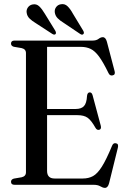

<svg xmlns="http://www.w3.org/2000/svg" viewBox="-20 -897 614 932"><path d="M33.5 -685.5Q33.5 -700 50.5 -700H429Q447.5 -700 458.2 -708.2Q469 -716.5 479 -716.5Q493 -716.5 499 -694L536.5 -551Q541 -534 526.5 -531Q512.5 -528 506 -543.5Q481 -595 461 -622.2Q441 -649.5 420.2 -659.5Q399.5 -669.5 373 -669.5H208.5V-368H347.5Q374.5 -368 387.5 -381.8Q400.5 -395.5 402.5 -432Q404.5 -447.5 414.5 -448.5Q425.5 -449.5 429.5 -434.5L469 -287.5Q473.5 -270.5 462 -267Q450.5 -264 443.5 -276.5Q423 -313 405.2 -325.5Q387.5 -338 356 -338H208.5V-67.5Q208.5 -30.5 245 -30.5H382Q410 -30.5 431.5 -42.2Q453 -54 474.5 -88Q496 -122 524 -189.5Q530 -204.5 543 -201.5Q557 -199 552 -179.5L509.5 -7.5Q503.5 15 489.5 15Q479.5 15 467.2 7.5Q455 0 433.5 0H50.5Q33.5 0 33.5 -14.5Q33.5 -26 47 -30L85 -36.5Q106 -41.5 106 -60.5V-639.5Q106 -658.5 85 -663.5L47 -670Q33.5 -674 33.5 -685.5ZM334 -830.5 384 -748Q390 -737 385 -732Q379.5 -725.5 369.5 -732L288.5 -786.5Q271 -797 259.8 -808.5Q248.5 -820 246 -836.5Q244 -851.5 252.8 -863Q261.5 -874.5 276.5 -876.5Q294.5 -879.5 308 -866.5Q321.5 -853.5 334 -830.5ZM197.5 -830.5 248 -748.5Q254 -738 250 -732Q244.5 -726 234.5 -732L153 -785Q135.5 -795.5 123.8 -806.8Q112 -818 109.5 -834.5Q107 -849 115.5 -861Q124 -873 139 -875.5Q157 -879 170.5 -866.2Q184 -853.5 197.5 -830.5Z"/></svg>

Font: Fraunces 144pt S050
Style: Regular
Weight: 400
Version: Version 1.000; ttfautohint (v1.8.3)